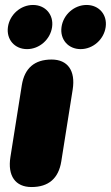

<svg xmlns="http://www.w3.org/2000/svg" viewBox="-20 -744 447 774"><path d="M107 10C176 10 216 -25 227 -93L273 -383C285 -459 253 -504 188 -504C119 -504 79 -469 68 -401L22 -111C10 -35 42 10 107 10ZM89 -546C139 -546 183 -585 190 -635C197 -685 163 -724 113 -724C63 -724 19 -685 12 -635C5 -585 39 -546 89 -546ZM305 -546C355 -546 399 -585 406 -635C413 -685 379 -724 329 -724C279 -724 235 -685 228 -635C221 -585 255 -546 305 -546Z"/></svg>

Font: SN Pro Black
Style: Italic
Weight: 900
Italic angle: -9°
Designer: Tobias Whetton
Foundry: Supernotes
Version: Version 1.001;Glyphs 3.2 (3249)